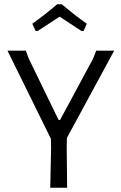

<svg xmlns="http://www.w3.org/2000/svg" viewBox="-20 -878 568 898"><path d="M147 -733 131 -767Q197 -814 247 -858H269Q332 -805 386 -767L371 -733H361Q344 -744 310 -766.5Q276 -789 259 -800Q227 -779 156 -733ZM514 -641 293 -233 292 -187 294 0H215L219 -187L218 -229L15 -641H101L114 -605L254 -317H261L415 -603L430 -641Z"/></svg>

Font: Alegreya Sans SC
Style: Regular
Weight: 400
Designer: Juan Pablo del Peral
Foundry: Huerta Tipografica
Version: Version 2.007